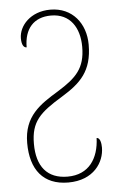

<svg xmlns="http://www.w3.org/2000/svg" viewBox="-53 -762 520 811"><g transform="rotate(-5 207.0 -357.0)"><path d="M204 10C312 10 358 -63 358 -125C358 -143 354 -167 339 -167C336 -81 294 -15 203 -15C117 -15 73 -69 73 -165C73 -260 112 -295 209 -354C289 -403 340 -450 340 -563C340 -652 285 -724 191 -724C107 -724 57 -667 57 -614C57 -586 66 -574 78 -574C78 -652 118 -699 192 -699C273 -699 312 -637 312 -556C312 -465 273 -427 194 -378C115 -330 45 -285 45 -171C45 -58 98 10 204 10Z"/></g></svg>

Font: Noto Serif Georgian Condensed Thin
Style: Regular
Weight: 100
Width: 3
Designer: Monotype Design Team, Akaki Razmadze
Foundry: Google LLC
Version: Version 2.003